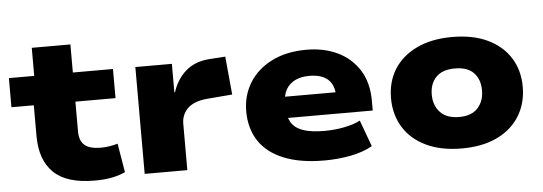

<svg xmlns="http://www.w3.org/2000/svg" viewBox="-45 -767 2561 906"><g transform="rotate(-5 1235.0 -314.0)"><path d="M370 11Q238 11 176.5 -49Q115 -109 115 -222V-368H9V-506H129V-639H312V-506H502V-368H312V-227Q312 -182 336.5 -161.5Q361 -141 413 -141Q434 -141 455 -144.5Q476 -148 493 -153L516 -16Q482 -1 447.5 5Q413 11 370 11Z M608 0V-506H781V-371H784Q803 -431 846.5 -469.5Q890 -508 960 -513L1035 -518L1052 -337L930 -327Q869 -321 839.5 -292Q810 -263 810 -219V0Z M1459 11Q1344 11 1266 -21Q1188 -53 1149.5 -112Q1111 -171 1111 -252Q1111 -327 1148 -387Q1185 -447 1254.5 -482Q1324 -517 1419 -517Q1502 -517 1566.5 -486Q1631 -455 1668.5 -395.5Q1706 -336 1706 -250V-204H1271V-305H1554L1540 -288Q1539 -341 1509 -367Q1479 -393 1422 -393Q1383 -393 1355 -379.5Q1327 -366 1312 -340Q1297 -314 1297 -277V-257Q1297 -213 1313.5 -184.5Q1330 -156 1368 -142Q1406 -128 1472 -128Q1519 -128 1565 -137Q1611 -146 1641 -162L1687 -37Q1643 -12 1583 -0.5Q1523 11 1459 11Z M2110 11Q2012 11 1941.5 -22.5Q1871 -56 1834 -116Q1797 -176 1797 -254Q1797 -332 1834 -391Q1871 -450 1941.5 -483.5Q2012 -517 2109 -517Q2208 -517 2277.5 -483.5Q2347 -450 2384 -391Q2421 -332 2421 -254Q2421 -176 2384 -116Q2347 -56 2277.5 -22.5Q2208 11 2110 11ZM2110 -138Q2169 -138 2198.5 -170.5Q2228 -203 2228 -254Q2228 -306 2198.5 -337Q2169 -368 2109 -368Q2050 -368 2020 -337Q1990 -306 1990 -254Q1990 -203 2020.5 -170.5Q2051 -138 2110 -138Z"/></g></svg>

Font: Nunito Sans 7pt SemiExpanded Black
Style: Regular
Weight: 900
Width: 6
Designer: Vernon Adams
Foundry: Vernon Adams
Version: Version 3.101;gftools[0.9.27]